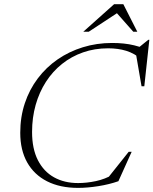

<svg xmlns="http://www.w3.org/2000/svg" viewBox="-20 -904 746 934"><path d="M530.5 -55.5 496.5 -28 606 -165.5H620.5L556 -22.5Q512 -7 458.8 1.5Q405.5 10 360 10Q272 10 209 -22Q146 -54 112.2 -114Q78.5 -174 78.5 -258Q78.5 -335 100.8 -401.8Q123 -468.5 163.8 -522.5Q204.5 -576.5 260.2 -615Q316 -653.5 383.2 -674.2Q450.5 -695 525.5 -695Q555.5 -695 581.8 -692.2Q608 -689.5 632.8 -683.5Q657.5 -677.5 682.5 -668L649.5 -668.5L701.5 -710.5H706.5L682 -484.5H668.5L640.5 -647L670 -614Q634 -644.5 594.2 -656.8Q554.5 -669 506 -669Q440.5 -669 384 -649.2Q327.5 -629.5 281.8 -593Q236 -556.5 203.5 -506Q171 -455.5 153.5 -393.8Q136 -332 136 -262Q136 -180.5 164.2 -125Q192.5 -69.5 242.8 -41.5Q293 -13.5 360 -13.5Q402 -13.5 446.5 -23Q491 -32.5 530.5 -55.5ZM385 -749.5 535 -883.5H580L648 -749.5H628.5L541.5 -848H561.5L411.5 -749.5Z"/></svg>

Font: Newsreader 36pt Light
Style: Italic
Weight: 300
Italic angle: -17°
Designer: Hugues Gentile
Foundry: Production Type
Version: Version 1.003